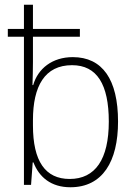

<svg xmlns="http://www.w3.org/2000/svg" viewBox="-20 -780 571 810"><path d="M277 10C413 10 478 -99 478 -267C478 -445 412 -539 287 -539C201 -539 140 -491 120 -421H117C118 -448 119 -489 119 -519V-625H317V-658H119V-760H81V-658H13V-625H81V0H111L118 -95H121C145 -33 195 10 277 10ZM274 -25C171 -25 119 -100 119 -251V-273C119 -417 169 -505 284 -505C389 -505 439 -424 439 -267C439 -108 382 -25 274 -25Z"/></svg>

Font: Noto Sans SemiCondensed ExtraLight
Style: Regular
Weight: 200
Width: 4
Designer: Monotype Design Team
Foundry: Monotype Imaging Inc.
Version: Version 2.013